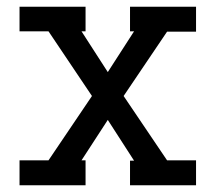

<svg xmlns="http://www.w3.org/2000/svg" viewBox="-20 -550 640 570"><path d="M38 0V-74H124L253 -265L124 -457H38V-530H234V-457H222L300 -336L378 -457H366V-530H562V-456H476L347 -265L476 -74H562V0H366V-73H378L300 -194L222 -74H234V0Z"/></svg>

Font: Iosevka Slab Extended
Style: Regular
Weight: 400
Width: 7
Monospace: yes
Designer: Belleve Invis
Foundry: Belleve Invis
Version: Version 11.1.1; ttfautohint (v1.8.3)